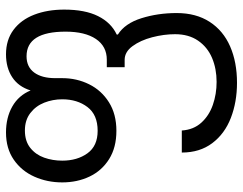

<svg xmlns="http://www.w3.org/2000/svg" viewBox="-105 -493 810 640"><g transform="rotate(-90 300.0 -173.0)"><path d="M111.5 28H185Q187.5 67 211 93Q234.5 119 270.5 131.5Q306.5 144 347 144Q391 144 427 128.8Q463 113.5 484.5 82.2Q506 51 506 5.5Q506 -31.5 495.8 -70.8Q485.5 -110 466.2 -136.2Q447 -162.5 420.5 -162.5H396V-222H421Q465.5 -222 490 -258.2Q514.5 -294.5 514.5 -359.5Q514.5 -489.5 432.5 -489.5Q397 -489.5 378.2 -464Q359.5 -438.5 359.5 -394V-370.5Q359.5 -322 339 -280.8Q318.5 -239.5 279 -214.8Q239.5 -190 184 -190Q128.5 -190 89.8 -214.2Q51 -238.5 31.5 -279.5Q12 -320.5 12 -370.5Q12 -420.5 31 -463.2Q50 -506 87.5 -532Q125 -558 178.5 -558Q228 -558 265 -537Q302 -516 318.5 -476Q331 -516.5 362.5 -537.2Q394 -558 439 -558Q487 -558 520.5 -533Q554 -508 571 -464Q588 -420 588 -364Q588 -294.5 566.2 -251Q544.5 -207.5 505 -189V-185Q542 -161.5 559.2 -106.8Q576.5 -52 576.5 11Q576.5 75.5 547.2 120.8Q518 166 465.5 189Q413 212 344 212Q280 212 227 191.5Q174 171 142.8 129.5Q111.5 88 111.5 28ZM289 -370.5Q289 -402 277.8 -430.5Q266.5 -459 243 -477Q219.5 -495 185 -495Q149.5 -495 127 -477Q104.5 -459 94.5 -430.8Q84.5 -402.5 84.5 -370.5Q84.5 -320.5 109 -286.5Q133.5 -252.5 184 -252.5Q237.5 -252.5 263.2 -286.5Q289 -320.5 289 -370.5Z"/></g></svg>

Font: JuliaMono Light
Style: Regular
Weight: 300
Monospace: yes
Designer: cormullion
Foundry: corm
Version: Version 0.054; ttfautohint (v1.8.4)